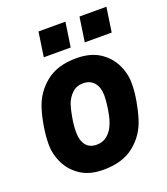

<svg xmlns="http://www.w3.org/2000/svg" viewBox="-132 -793 782 898"><g transform="rotate(-20 259.5 -344.0)"><path d="M230 12Q161 12 116.5 -17.5Q72 -47 50 -92.5Q28 -138 28 -187Q28 -227 35.5 -273.5Q43 -320 55 -358Q77 -429 134.5 -475.5Q192 -522 286 -522Q356 -522 401 -493Q446 -464 468.5 -418.5Q491 -373 491 -323Q491 -283 483 -237Q475 -191 463 -153Q441 -81 383 -34.5Q325 12 230 12ZM240 -109Q272 -109 295 -129.5Q318 -150 329 -182Q335 -196 340 -220Q345 -244 348 -269.5Q351 -295 351 -315Q351 -353 331.5 -377Q312 -401 276 -401Q244 -401 222 -380.5Q200 -360 189 -329Q182 -309 175 -269.5Q168 -230 168 -196Q168 -156 186 -132.5Q204 -109 240 -109ZM350 -578 368 -700H502L484 -578ZM146 -578 164 -700H298L280 -578Z"/></g></svg>

Font: Finlandica
Style: Bold Italic
Weight: 700
Italic angle: -8°
Designer: Niklas Ekholm, Juho Hiilivirta, Jaakko Suomalainen
Foundry: Helsinki Type Studio
Version: Version 1.064; ttfautohint (v1.8.4.7-5d5b)